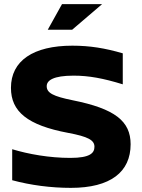

<svg xmlns="http://www.w3.org/2000/svg" viewBox="-20 -900 685 929"><path d="M574 -492V-642C488 -667 415 -679 330 -679C141 -679 33 -606 33 -475C33 -360 113 -294 310 -257C406 -239 437 -222 437 -190C437 -160 417 -136 320 -136C220 -136 118 -154 39 -178V-28C128 -4 226 9 323 9C515 9 612 -68 612 -202C612 -314 536 -374 331 -415C238 -434 206 -450 206 -483C206 -511 238 -534 336 -534C410 -534 480 -521 574 -492ZM211 -756H329L474 -880H280Z"/></svg>

Font: LT Wave Alt Black
Style: Regular
Weight: 900
Designer: Daniel Lyons
Version: Version 2.5 (Glyphs App)